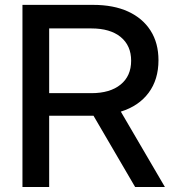

<svg xmlns="http://www.w3.org/2000/svg" viewBox="-20 -752 714 772"><path d="M643.1 0H523.4L356 -286.6H177.7V0H70.3V-732.4H354.5Q436.5 -732.4 495.1 -705.6Q553.7 -678.7 585.4 -628.9Q617.2 -579.1 617.2 -509.8Q617.2 -432.1 577.6 -378.9Q538.1 -325.7 465.8 -303.2ZM177.7 -377.4H347.2Q422.4 -377.4 464.8 -411.9Q507.3 -446.3 507.3 -507.8Q507.3 -568.8 465.1 -603.3Q422.9 -637.7 347.2 -637.7H177.7Z"/></svg>

Font: Kumbh Sans Medium
Style: Regular
Weight: 500
Version: Version 1.005